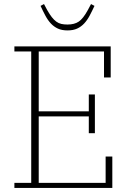

<svg xmlns="http://www.w3.org/2000/svg" viewBox="-20 -927 634 947"><path d="M51 -25H134V-673H51V-698H526V-545H493V-673H171V-378H418V-461H448V-270H418V-353H171V-25H501V-155H534V0H51ZM313 -777Q285 -777 265.5 -786Q246 -795 231 -811Q216 -827 204 -849.5Q192 -872 180 -898L197 -907L213 -877Q225 -856 235.5 -842.5Q246 -829 257.5 -820.5Q269 -812 282.5 -809Q296 -806 313 -806Q347 -806 368.5 -820.5Q390 -835 413 -877L429 -907L446 -898Q434 -872 422 -849.5Q410 -827 395 -811Q380 -795 360.5 -786Q341 -777 313 -777Z"/></svg>

Font: IBM Plex Serif ExtraLight
Style: Regular
Weight: 200
Designer: Mike Abbink, Paul van der Laan, Pieter van Rosmalen
Foundry: Bold Monday
Version: Version 2.5